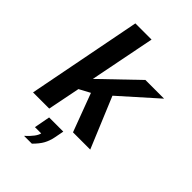

<svg xmlns="http://www.w3.org/2000/svg" viewBox="-276 -826 1149 1149"><g transform="rotate(45 299.0 -251.5)"><path d="M355 0 264 -243 195 -206 154 0H17L158 -725H295L213 -310L440 -528H598L367 -322L501 0ZM163 222Q218 172 225 139H172L191 38H311L299 100Q292 134 277 161.5Q262 189 229 222Z"/></g></svg>

Font: Libra Sans Modern
Style: Bold Italic
Weight: 700
Italic angle: -12°
Foundry: Stefan Peev, Context Ltd
Version: Version 1.000